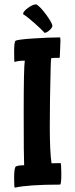

<svg xmlns="http://www.w3.org/2000/svg" viewBox="-20 -839 347 883"><path d="M258 -89Q262 -89 262 -39.5Q262 10 256 10Q111 10 48 24Q45 24 45 -20Q45 -64 52 -73Q64 -79 91 -79Q89 -113 89 -321.5Q89 -530 94 -560H92Q65 -560 47 -554Q45 -554 45 -599.5Q45 -645 51 -651Q57 -657 131 -662Q205 -667 255 -667Q258 -667 258 -651L255 -577Q255 -573 252 -573Q218 -573 216 -571.5Q214 -570 213 -530Q209 -372 209 -256.5Q209 -141 217 -88Q230 -89 258 -89ZM185 -688Q175 -700 140.5 -731Q106 -762 86 -774Q86 -786 108.5 -802.5Q131 -819 147 -819Q166 -808 193.5 -770Q221 -732 221 -719Q219 -710 206.5 -699Q194 -688 185 -688Z"/></svg>

Font: Bubblegum Sans
Style: Regular
Weight: 400
Designer: Angel Koziupa and Alejandro Paul
Foundry: Angel Koziupa and Alejandro Paul
Version: Version 1.001